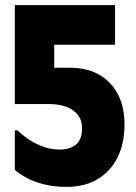

<svg xmlns="http://www.w3.org/2000/svg" viewBox="-20 -720 532 751"><path d="M192 -455H254Q320 -455 367.5 -428Q415 -401 441 -351.5Q467 -302 467 -234Q467 -159 439.5 -104Q412 -49 361.5 -19Q311 11 241 11Q190 11 150 0.5Q110 -10 82 -25.5Q54 -41 38 -55V-210H48Q57 -201 80.5 -183Q104 -165 139 -150Q174 -135 215 -135Q253 -135 277 -154.5Q301 -174 301 -218Q301 -249 285 -270Q269 -291 240 -302Q211 -313 172 -313H38V-380V-700H430V-545H192Z"/></svg>

Font: Phudu
Style: Bold
Weight: 700
Version: Version 1.005;gftools[0.9.23]